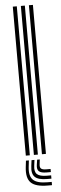

<svg xmlns="http://www.w3.org/2000/svg" viewBox="-64 -829 328 1027"><g transform="rotate(-5 100.5 -315.0)"><path d="M133 0V-800H154.5V0ZM46.5 0V-800H68V0ZM89.8 0V-800H111.2V0ZM60.5 26.8 56.5 61Q50.8 109.5 72.2 130.8Q93.8 152 149.5 152H172.2V169.5H149.5Q84.2 169.5 59.1 144.4Q34 119.2 40.8 61L44.8 26.8ZM119 26.8 115.8 54.2Q114 69.5 121.6 76Q129.2 82.5 149.5 82.5H172.2V99.2H149.5Q119.8 99.2 108.4 88.9Q97 78.5 100.8 54.2L104.8 26.8ZM90.5 26.8 86.5 57.8Q82 89.5 96.6 103.1Q111.2 116.8 149.5 116.8H172.2V134.5H149.5Q101.8 134.5 83.5 116.6Q65.2 98.8 70.8 57.8L74.8 26.8Z"/></g></svg>

Font: Big Shoulders Inline Display Thin
Style: Bold
Weight: 700
Version: Version 2.002